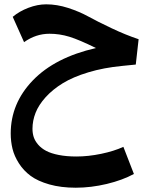

<svg xmlns="http://www.w3.org/2000/svg" viewBox="-20 -503 670 892"><path d="M547.9 -196.8Q461.4 -188.5 390.4 -167Q319.3 -145.5 272 -116.5Q224.6 -87.4 192.1 -51.5Q159.7 -15.6 145.3 21Q130.9 57.6 130.9 95.2Q130.9 116.2 136.7 134Q142.6 151.9 157.2 168.9Q171.9 186 194.6 198Q217.3 210 253.2 217Q289.1 224.1 335 224.1Q389.6 224.1 449.7 211.7Q509.8 199.2 553.2 179.2L602.1 305.2Q549.3 334 476.1 351.6Q402.8 369.1 332 369.1Q263.2 369.1 209.2 353.8Q155.3 338.4 122.3 314Q89.4 289.6 67.9 255.9Q46.4 222.2 38.1 188.2Q29.8 154.3 29.8 117.2Q29.8 -22.9 132.6 -129.6Q235.4 -236.3 425.8 -279.8Q347.7 -318.4 302.2 -332.3Q256.8 -346.2 210 -346.2Q146.5 -346.2 91.8 -307.1L39.1 -424.8Q69.8 -450.7 112.1 -466.8Q154.3 -482.9 194.8 -482.9Q244.6 -482.9 296.6 -466.1Q348.6 -449.2 389.9 -426.5Q431.2 -403.8 496.8 -372.6Q562.5 -341.3 624 -320.8L610.8 -203.1Z"/></svg>

Font: FiraGO SemiBold
Style: Italic
Weight: 600
Italic angle: -8°
Designer: bBox Type GmbH
Foundry: bBox Type GmbH
Version: Version 1.001;PS 001.001;hotconv 1.0.88;makeotf.lib2.5.64775